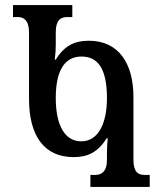

<svg xmlns="http://www.w3.org/2000/svg" viewBox="-20 -734 618 754"><path d="M335 0H568V-47H548C522 -47 504 -59 504 -107V-353C504 -485 446 -574 329 -574C273 -574 233 -555 199 -500H195C198 -522 199 -538 199 -560V-607C199 -655 218 -667 244 -667H264V-714H31V-667H51C72 -667 94 -655 94 -607V-345C94 -203 152 -117 269 -117C325 -117 364 -136 399 -191H403C401 -169 400 -153 400 -131V-105C400 -59 377 -47 354 -47H335ZM299 -179C237 -179 199 -238 199 -349C199 -454 232 -512 300 -512C362 -512 400 -468 400 -349C400 -251 367 -179 299 -179Z"/></svg>

Font: Noto Serif Georgian ExtraCondensed Medium
Style: Regular
Weight: 500
Width: 2
Designer: Monotype Design Team, Akaki Razmadze
Foundry: Google LLC
Version: Version 2.003